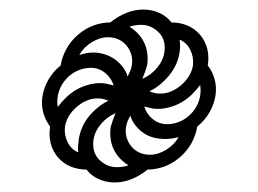

<svg xmlns="http://www.w3.org/2000/svg" viewBox="-20 -541 540 402"><path d="M225 -191Q231 -191 237.5 -192Q244 -193 249 -195Q239 -201 231 -209.5Q223 -218 218 -228.5Q213 -239 211.5 -251.5Q210 -264 212 -276Q214 -283 216.5 -290Q219 -297 222 -304Q205 -297 192 -282Q179 -267 176 -250Q174 -238 176.5 -227Q179 -216 186.5 -208Q194 -200 203.5 -195.5Q213 -191 225 -191ZM247 -381Q250 -386 252.5 -392Q255 -398 256 -404Q258 -416 255 -426.5Q252 -437 245 -445.5Q238 -454 228 -458.5Q218 -463 206 -463Q189 -463 172 -452.5Q155 -442 146 -426Q153 -428 160 -429.5Q167 -431 175 -431Q187 -431 198.5 -427.5Q210 -424 219.5 -417.5Q229 -411 236.5 -401.5Q244 -392 247 -381ZM278 -376Q295 -383 308 -398Q321 -413 324 -431Q326 -442 323.5 -453Q321 -464 313.5 -472Q306 -480 296.5 -484.5Q287 -489 275 -489Q269 -489 262.5 -488Q256 -487 251 -485Q261 -479 269 -470.5Q277 -462 282 -451.5Q287 -441 288.5 -428.5Q290 -416 288 -404Q286 -397 283.5 -390Q281 -383 278 -376ZM331 -281Q342 -281 354 -285.5Q366 -290 375.5 -298.5Q385 -307 391 -317.5Q397 -328 399 -340Q400 -346 400 -352Q400 -358 399 -363Q391 -352 381 -342.5Q371 -333 359.5 -326.5Q348 -320 335 -316.5Q322 -313 310 -313Q303 -313 296 -314.5Q289 -316 282 -318Q287 -302 300 -291.5Q313 -281 331 -281ZM101 -317Q109 -328 119 -337.5Q129 -347 140.5 -353.5Q152 -360 165 -363.5Q178 -367 190 -367Q197 -367 204 -365.5Q211 -364 218 -362Q213 -378 200 -388.5Q187 -399 170 -399Q158 -399 146 -394.5Q134 -390 124.5 -381.5Q115 -373 109 -362.5Q103 -352 101 -340Q100 -334 100 -328Q100 -322 101 -317ZM144 -222Q143 -228 143.5 -235Q144 -242 145 -250Q147 -262 152 -274Q157 -286 165.5 -296.5Q174 -307 185 -316Q196 -325 207 -330Q203 -332 197 -333.5Q191 -335 185 -335Q173 -335 162 -330.5Q151 -326 141 -317.5Q131 -309 124.5 -298.5Q118 -288 116 -276Q114 -259 121.5 -243.5Q129 -228 144 -222ZM294 -217Q311 -217 328 -227.5Q345 -238 354 -254Q347 -252 340 -251Q333 -250 326 -250Q313 -250 301.5 -253Q290 -256 280.5 -262.5Q271 -269 263.5 -278.5Q256 -288 253 -299Q250 -294 247.5 -288Q245 -282 244 -276Q242 -264 245 -253.5Q248 -243 255 -234.5Q262 -226 272 -221.5Q282 -217 294 -217ZM315 -345Q327 -345 338 -349.5Q349 -354 359 -362.5Q369 -371 375.5 -381.5Q382 -392 384 -404Q386 -421 378.5 -436.5Q371 -452 356 -458Q357 -452 357 -445Q357 -438 356 -431Q354 -418 348.5 -406Q343 -394 334.5 -383.5Q326 -373 315 -364Q304 -355 293 -350Q297 -348 303 -346.5Q309 -345 315 -345ZM220 -159Q202 -159 186.5 -166Q171 -173 161 -186Q143 -186 127.5 -192.5Q112 -199 101 -212Q90 -225 86 -241.5Q82 -258 85 -276Q75 -289 70.5 -305.5Q66 -322 69 -340Q72 -358 81.5 -374.5Q91 -391 107 -404Q110 -422 119 -438.5Q128 -455 143 -468Q158 -481 175.5 -487.5Q193 -494 211 -494Q227 -507 244.5 -514Q262 -521 280 -521Q298 -521 313.5 -514Q329 -507 339 -494Q357 -494 372.5 -487.5Q388 -481 399 -468Q410 -455 414 -438.5Q418 -422 415 -404Q425 -391 429.5 -374.5Q434 -358 431 -340Q428 -322 418.5 -305.5Q409 -289 393 -276Q390 -258 381 -241.5Q372 -225 357 -212Q342 -199 324.5 -192.5Q307 -186 289 -186Q273 -173 255.5 -166Q238 -159 220 -159Z"/></svg>

Font: Iosevka Term Curly Extralight
Style: Italic
Weight: 200
Italic angle: -9°
Designer: Belleve Invis
Foundry: Belleve Invis
Version: Version 32.3.0